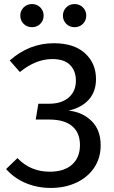

<svg xmlns="http://www.w3.org/2000/svg" viewBox="-20 -914 561 946"><path d="M10 -81 66 -135Q130 -68 225 -68Q296 -68 335 -103Q374 -138 374 -199Q374 -260 335.5 -292.5Q297 -325 222 -325H156L169 -403H223Q283 -403 318.5 -433.5Q354 -464 354 -517Q354 -564 325.5 -593.5Q297 -623 238 -623Q156 -623 78 -559L28 -616Q124 -701 245 -701Q345 -701 399 -651.5Q453 -602 453 -525Q453 -462 417 -422.5Q381 -383 318 -369Q386 -362 431 -318Q476 -274 476 -198Q476 -136 444.5 -88.5Q413 -41 357 -14.5Q301 12 230 12Q165 12 108 -11.5Q51 -35 10 -81ZM195 -837Q195 -813 178.5 -796.5Q162 -780 138 -780Q113 -780 96.5 -796.5Q80 -813 80 -837Q80 -861 96.5 -877.5Q113 -894 138 -894Q162 -894 178.5 -877.5Q195 -861 195 -837ZM405 -837Q405 -813 388.5 -796.5Q372 -780 347 -780Q323 -780 306.5 -796.5Q290 -813 290 -837Q290 -861 306.5 -877.5Q323 -894 347 -894Q372 -894 388.5 -877.5Q405 -861 405 -837Z"/></svg>

Font: Fira Sans
Style: Regular
Weight: 400
Designer: bBox Type GmbH & Carrois Corporate GbR & Edenspiekermann AG
Foundry: bBox Type GmbH & Carrois Corporate GbR & Edenspiekermann AG
Version: Version 4.301